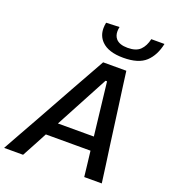

<svg xmlns="http://www.w3.org/2000/svg" viewBox="-193 -1076 1062 1198"><g transform="rotate(20 338.0 -477.5)"><path d="M-26 0Q6.5 -58 42 -122Q77.5 -185.5 110 -243L246 -488Q281.5 -551 311.2 -604.2Q341 -657.5 372 -713H526Q533 -659 540.2 -605.8Q547.5 -552.5 556.5 -487L589.5 -241Q597.5 -182.5 606.5 -119.5Q615 -56.5 622.5 0H506Q501.5 -40.5 496.5 -83.2Q491.5 -126 486.5 -168H190Q167.5 -126 145 -83.5Q122 -41 100 0ZM425.5 -610 237.5 -258H476L435.5 -610ZM479.5 -782.5Q380 -782.5 334.5 -829Q301 -863 301 -914Q301 -931.5 305 -951.5L393 -955Q389.5 -939.5 389.5 -926Q389.5 -896.5 405.5 -877.5Q428.5 -850 484 -850Q540 -850 567.2 -877Q594.5 -904 605 -951.5H692.5Q676 -872 628 -827.2Q580 -782.5 479.5 -782.5Z"/></g></svg>

Font: Heraclito Medium
Style: Italic
Weight: 500
Italic angle: -12°
Designer: Kostas Bartsokas (font) & Cristiano Sobral (main changes)
Foundry: Kostas Bartsokas (font) & Cristiano Sobral (main changes)
Version: Version 1.00;July 8, 2020;FontCreator 13.0.0.2655 64-bit